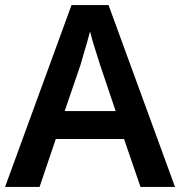

<svg xmlns="http://www.w3.org/2000/svg" viewBox="-20 -737 711 757"><path d="M534 0 469 -189H200L136 0H0L262 -717H408L670 0ZM374 -483Q370 -497 362 -521Q354 -545 346.5 -570.5Q339 -596 335 -613Q330 -593 322.5 -567Q315 -541 308 -518Q301 -495 298 -483L235 -299H436Z"/></svg>

Font: Noto Sans Sinhala UI SemiBold
Style: Regular
Weight: 600
Designer: Jelle Bosma - Monotype Design Team
Foundry: Monotype Imaging Inc.
Version: Version 2.006; ttfautohint (v1.8.4.7-5d5b)